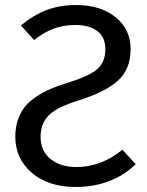

<svg xmlns="http://www.w3.org/2000/svg" viewBox="-20 -721 577 753"><path d="M279.8 -701.2Q374.5 -701.2 433.3 -653.6Q492.2 -606 492.2 -527.8Q492.2 -449.7 442.6 -404.8Q393.1 -359.9 288.1 -327.1Q203.1 -300.8 171.1 -268.6Q139.2 -236.3 139.2 -185.1Q139.2 -127.9 179 -96.9Q218.8 -65.9 278.8 -65.9Q377.4 -65.9 460 -133.8L512.2 -77.1Q419.9 12.2 275.9 12.2Q169.4 12.2 104.7 -43.5Q40 -99.1 40 -185.1Q40 -222.7 51 -253.2Q62 -283.7 79.8 -304.9Q97.7 -326.2 125.5 -344Q153.3 -361.8 180.4 -373.3Q207.5 -384.8 244.1 -396Q333.5 -423.8 363.3 -451.4Q393.1 -479 393.1 -527.8Q393.1 -576.2 361.1 -599.6Q329.1 -623 275.9 -623Q229.5 -623 191.2 -608.9Q152.8 -594.7 113.8 -564L62 -621.1Q110.4 -661.6 162.1 -681.4Q213.9 -701.2 279.8 -701.2Z"/></svg>

Font: FiraGO
Style: Regular
Weight: 400
Designer: bBox Type
Foundry: bBox Type GmbH
Version: Version 1.001;PS 001.001;hotconv 1.0.88;makeotf.lib2.5.64775